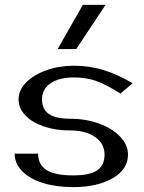

<svg xmlns="http://www.w3.org/2000/svg" viewBox="-20 -773 590 786"><path d="M412 -753H319L216 -572H292ZM40 -144Q40 -104 70.5 -72.5Q101 -41 155.5 -24Q210 -7 279 -7Q379 -7 441.5 -43.5Q504 -80 504 -140Q504 -180 471.5 -214Q439 -248 384.5 -267.5Q330 -287 266 -287Q208 -287 180 -306.5Q152 -326 152 -366Q152 -408 187 -432Q222 -456 283 -456Q331 -456 371 -442.5Q411 -429 473 -390L523 -432Q461 -469 403 -486.5Q345 -504 283 -504Q222 -504 170 -485.5Q118 -467 87 -435.5Q56 -404 56 -366Q56 -330 83.5 -301Q111 -272 159 -255.5Q207 -239 266 -239Q331 -239 369.5 -212Q408 -185 408 -140Q408 -96 377.5 -75.5Q347 -55 279 -55Q205 -55 170.5 -77Q136 -99 136 -144Z"/></svg>

Font: LXGW Marker Gothic
Style: Regular
Weight: 400
Version: Version 1.001